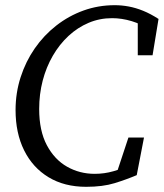

<svg xmlns="http://www.w3.org/2000/svg" viewBox="-20 -705 633 740"><path d="M312 15Q228 15 167 -22Q106 -59 73 -125.5Q40 -192 40 -281Q40 -347 59.5 -407.5Q79 -468 114 -518.5Q149 -569 197 -606.5Q245 -644 302 -664.5Q359 -685 422 -685Q449 -685 476 -680Q503 -675 531.5 -663.5Q560 -652 591 -632L568 -492H511V-632L552 -591Q526 -612 487.5 -623.5Q449 -635 412 -635Q364 -635 321.5 -617Q279 -599 244 -566.5Q209 -534 183.5 -490Q158 -446 144.5 -394Q131 -342 131 -285Q131 -201 160.5 -145.5Q190 -90 238.5 -62.5Q287 -35 345 -35Q382 -35 417 -45Q452 -55 483 -71L427 -30L475 -175H535L507 -30Q467 -13 421.5 1Q376 15 312 15Z"/></svg>

Font: Source Serif 4
Style: Italic
Weight: 400
Italic angle: -12°
Designer: Frank Grießhammer
Foundry: Adobe Systems Incorporated
Version: Version 4.004;hotconv 1.0.116;makeotfexe 2.5.65601